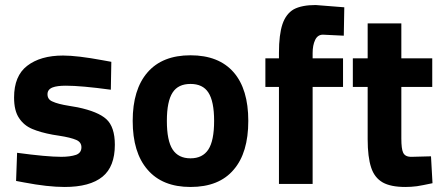

<svg xmlns="http://www.w3.org/2000/svg" viewBox="-20 -732 1765 764"><path d="M237 12Q338 12 388 -29Q437 -69 437 -156Q437 -227 403 -258Q370 -288 289 -305L254 -311Q210 -318 189 -328Q169 -336 169 -357Q169 -376 189 -384Q207 -391 242 -391Q303 -391 421 -375L423 -486L390 -492Q288 -511 231 -511Q141 -511 88 -470Q36 -430 36 -344Q36 -291 56 -262Q75 -233 108 -219Q141 -205 190 -196Q206 -193 215 -192Q261 -185 284 -175Q304 -166 304 -146Q304 -124 283 -116Q259 -108 224 -108Q166 -108 48 -124L44 -12L76 -6Q170 12 237 12Z M738 12Q852 12 910 -57Q968 -124 968 -251Q968 -377 910 -444Q851 -512 738 -512Q626 -512 567 -444Q508 -376 508 -251Q508 -125 567 -57Q626 12 738 12ZM644 -251Q644 -329 667 -364Q689 -398 738 -398Q787 -398 809 -364Q832 -329 832 -251Q832 -172 809 -137Q786 -102 738 -102Q690 -102 667 -137Q644 -172 644 -251Z M1090 -386V0H1224V-386H1345V-500H1224V-521Q1224 -552 1234 -573Q1244 -594 1265 -594L1348 -590L1350 -703L1236 -712Q1181 -712 1149 -695Q1118 -677 1104 -636Q1090 -594 1090 -522V-500H1036V-386Z M1593 12Q1616 12 1639 9Q1659 6 1701 -3L1695 -110L1619 -108Q1592 -107 1584 -125Q1577 -140 1577 -181V-386H1700V-500H1577V-639H1443V-500H1384V-386H1443V-178Q1443 -107 1457 -65Q1470 -25 1503 -6Q1535 12 1593 12Z"/></svg>

Font: Online Auction - Bold
Style: Bold
Weight: 500
Designer: Mohamed Mostafa, the designer of Online Auction
Foundry: Kief Type Foundry
Version: ""